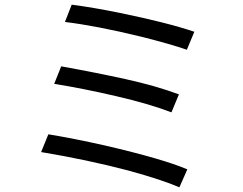

<svg xmlns="http://www.w3.org/2000/svg" viewBox="-20 -777 1040 822"><path d="M492 -722Q697 -680 812 -641L780 -564Q708 -589 584 -620Q396 -666 258 -683L287 -757Q379 -745 492 -722ZM746 -373 714 -296Q621 -332 476.5 -365.5Q332 -399 212 -418L242 -493Q392 -466 519 -438Q646 -410 746 -373ZM430 -154Q676 -97 782 -52L748 25Q675 -7 529 -47Q354 -93 156 -126L187 -202Q292 -185 430 -154Z"/></svg>

Font: Merged Yaku Han JP
Style: Regular
Weight: 400
Designer: Ryoko NISHIZUKA 西塚涼子 (kana, bopomofo & ideographs); Paul D. Hunt (Latin, Greek & Cyrillic); Sandoll Communications 산돌커뮤니
Foundry: Adobe
Version: Version 2.004